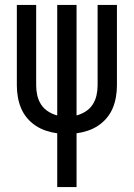

<svg xmlns="http://www.w3.org/2000/svg" viewBox="-20 -540 540 775"><path d="M211 215V-2Q188 -5 165.5 -12.5Q143 -20 123.5 -33Q104 -46 89 -64Q74 -82 65 -103.5Q56 -125 52 -148.5Q48 -172 48 -195V-520H126V-195Q126 -175 130.5 -155Q135 -135 146 -118Q157 -101 174.5 -90Q192 -79 211 -74V-520H289V-74Q308 -79 325.5 -90Q343 -101 354 -118Q365 -135 369.5 -155Q374 -175 374 -195V-520H452V-195Q452 -172 448 -148.5Q444 -125 435 -103.5Q426 -82 411 -64Q396 -46 376.5 -33Q357 -20 334.5 -12.5Q312 -5 289 -2V215Z"/></svg>

Font: Iosevka Algr
Style: Regular
Weight: 400
Monospace: yes
Designer: Belleve Invis
Foundry: Belleve Invis
Version: Version 26.0.2; ttfautohint (v1.8.3)